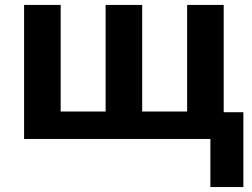

<svg xmlns="http://www.w3.org/2000/svg" viewBox="-20 -566 1025 782"><path d="M891.1 -545.9V-108.9H971.2V195.8H836.9V0H78.1V-545.9H227.1V-111.8H410.2V-545.9H559.1V-111.8H742.2V-545.9Z"/></svg>

Font: Droid Sans Thai
Style: Bold
Weight: 700
Designer: Steve Matteson
Foundry: Ascender Corporation
Version: Version 1.00